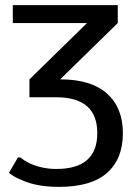

<svg xmlns="http://www.w3.org/2000/svg" viewBox="-20 -720 540 750"><path d="M210 10Q122 10 64 -17Q32 -30 15 -45L50 -105H60Q72 -94 96 -82Q144 -60 200 -60Q360 -60 360 -200Q360 -340 200 -340H95V-410L320 -630H30V-700H440V-630L215 -410Q336 -410 398 -354.5Q460 -299 460 -200Q460 -99 398 -44.5Q336 10 210 10Z"/></svg>

Font: Scada
Style: Regular
Weight: 400
Designer: Jovanny Lemonad
Foundry: Jovanny Lemonad
Version: Version 4.100;PS 004.100;hotconv 1.0.88;makeotf.lib2.5.64775